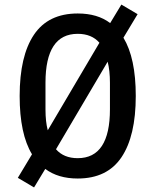

<svg xmlns="http://www.w3.org/2000/svg" viewBox="-20 -769 680 840"><path d="M178 -30 129 51 58 9 120 -94Q66 -183 66 -349Q66 -524 128.5 -617Q191 -710 320 -710Q407 -710 462 -668L511 -749L582 -707L520 -604Q574 -515 574 -349Q574 -174 511.5 -81Q449 12 320 12Q234 12 178 -30ZM189 -199 415 -582Q381 -621 320 -621Q179 -621 179 -407V-291Q179 -236 189 -199ZM320 -77Q461 -77 461 -291V-407Q461 -460 451 -499L225 -116Q259 -77 320 -77Z"/></svg>

Font: Writer Medium
Style: Regular
Weight: 500
Monospace: yes
Designer: Mike Abbink, Paul van der Laan, Pieter van Rosmalen
Foundry: Bold Monday
Version: Version 2.001 2020